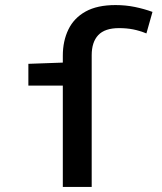

<svg xmlns="http://www.w3.org/2000/svg" viewBox="-20 -738 640 758"><path d="M228 0V-518Q228 -576 250 -621.5Q272 -667 318 -692.5Q364 -718 436 -718Q476 -718 512.5 -710.5Q549 -703 582 -691L558 -606Q531 -617 505.5 -622Q480 -627 450 -627Q394 -627 368 -599.5Q342 -572 342 -520V0ZM92 -400V-486L231 -491H301V-400Z"/></svg>

Font: Source Code Pro SemiBold
Style: Regular
Weight: 600
Monospace: yes
Designer: Paul D. Hunt, Teo Tuominen
Foundry: Adobe Systems Incorporated
Version: Version 1.018;hotconv 1.0.116;makeotfexe 2.5.65601